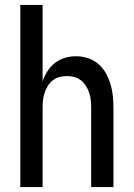

<svg xmlns="http://www.w3.org/2000/svg" viewBox="-20 -755 540 775"><path d="M62 0V-735H152V-427Q159 -448 171.5 -467.5Q184 -487 202 -501Q220 -515 242 -521.5Q264 -528 287 -528Q311 -528 334.5 -520.5Q358 -513 376.5 -497Q395 -481 407 -460Q419 -439 426 -415.5Q433 -392 435.5 -368Q438 -344 438 -320V0H348V-320Q348 -335 346.5 -350.5Q345 -366 340 -380.5Q335 -395 327 -408Q319 -421 307 -430.5Q295 -440 280 -444Q265 -448 250 -448Q235 -448 220 -444Q205 -440 193 -430.5Q181 -421 173 -408Q165 -395 160 -380.5Q155 -366 153.5 -350.5Q152 -335 152 -320V0Z"/></svg>

Font: Iosevka Fixed Medium
Style: Regular
Weight: 500
Monospace: yes
Designer: Belleve Invis
Foundry: Belleve Invis
Version: Version 32.3.0